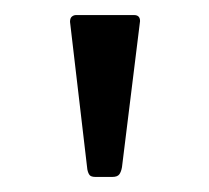

<svg xmlns="http://www.w3.org/2000/svg" viewBox="-20 -762 278 255"><path d="M142 -540Q141 -534 138.5 -530.5Q136 -527 129 -527H107Q101 -527 99 -529.5Q97 -532 96 -537L73 -733Q73 -738 75.5 -740Q78 -742 81 -742H158Q166 -742 166 -734Z"/></svg>

Font: Libre Franklin Light
Style: Regular
Weight: 300
Designer: Pablo Impallari, Rodrigo Fuenzalida, Nhung Nguyen
Foundry: Impallari Type
Version: Version 3.000